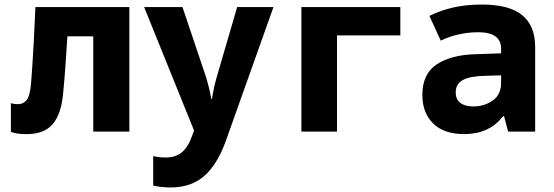

<svg xmlns="http://www.w3.org/2000/svg" viewBox="-20 -580 2440 846"><path d="M97 11Q79 11 61 9Q43 7 28 1V-125Q44 -121 60 -121Q82 -121 97 -138.5Q112 -156 117 -214Q120 -256 123 -299Q126 -342 129 -400.5Q132 -459 136 -549H550V0H391V-420H277Q272 -342 268 -285.5Q264 -229 258 -167Q250 -78 212.5 -33.5Q175 11 97 11Z M731 246Q694 246 655 238V108Q683 114 708 114Q754 114 781.5 91Q809 68 827 17L835 -5L615 -549H784L889 -237Q895 -217 900.5 -194.5Q906 -172 911 -144H914Q918 -171 923.5 -195.5Q929 -220 934 -237L1025 -549H1185L975 41Q938 144 880.5 195Q823 246 731 246Z M1308 0V-549H1744V-424H1465V0Z M2028 11Q1935 11 1888 -36.5Q1841 -84 1841 -161Q1841 -255 1904.5 -296.5Q1968 -338 2072 -341L2188 -345V-365Q2188 -438 2087 -438Q2046 -438 2003.5 -429Q1961 -420 1922 -401L1872 -510Q1923 -535 1979 -547.5Q2035 -560 2104 -560Q2223 -560 2280.5 -513.5Q2338 -467 2338 -373V0H2219L2201 -68H2197Q2170 -34 2139.5 -17Q2109 0 2080 5.5Q2051 11 2028 11ZM2066 -111Q2114 -111 2151 -137Q2188 -163 2188 -216V-248L2121 -246Q2053 -245 2020.5 -228Q1988 -211 1988 -173Q1988 -142 2008.5 -126.5Q2029 -111 2066 -111Z"/></svg>

Font: Noto Sans Mono ExtraBold
Style: Regular
Weight: 800
Designer: Monotype Design Team
Foundry: Monotype Imaging Inc.
Version: Version 2.014